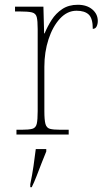

<svg xmlns="http://www.w3.org/2000/svg" viewBox="-20 -564 445 805"><path d="M49 0V-20H71Q101 -20 115.5 -24Q130 -28 134 -44.5Q138 -61 138 -98V-442Q138 -477 134 -492.5Q130 -508 114 -512Q98 -516 61 -516H43V-536H162L165 -424H167Q179 -453 196.5 -480.5Q214 -508 241 -526Q268 -544 306 -544Q344 -544 367 -524.5Q390 -505 390 -476Q390 -463 385 -453Q380 -443 369 -443Q369 -487 352 -503Q335 -519 301 -519Q262 -519 231.5 -486Q201 -453 183.5 -399.5Q166 -346 166 -284V-98Q166 -61 170.5 -44.5Q175 -28 189 -24Q203 -20 233 -20H268V0ZM107 208Q115 170 120.5 132Q126 94 130 61H174V71Q165 92 154.5 119.5Q144 147 133.5 174Q123 201 113 221H107Z"/></svg>

Font: Noto Serif Devanagari Thin
Style: Regular
Weight: 100
Designer: Universal Thirst, Indian Type Foundry and the Monotype Design Team
Foundry: Monotype Imaging Inc.
Version: Version 2.004; ttfautohint (v1.8.4.7-5d5b)